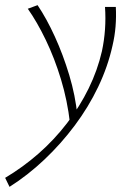

<svg xmlns="http://www.w3.org/2000/svg" viewBox="-73 -437 520 746"><path d="M-36 289 -53 254Q16 213 77 159.5Q138 106 187.5 41.5Q237 -23 271.5 -93.5Q306 -164 323 -238Q332 -280 335 -323Q338 -366 335 -410H377Q379 -372 376 -334.5Q373 -297 364 -259Q346 -178 308.5 -99.5Q271 -21 217.5 50.5Q164 122 99.5 183Q35 244 -36 289ZM199 42Q189 -46 164 -128.5Q139 -211 105 -281.5Q71 -352 35 -403L73 -417Q108 -365 140 -295Q172 -225 196 -145.5Q220 -66 228 15Z"/></svg>

Font: Ysabeau Office ExtraLight
Style: Italic
Weight: 250
Italic angle: -12°
Designer: Christian Thalmann (Catharsis Fonts)
Version: Version 2.001;gftools[0.9.30]; featfreeze: tnum,lnum,ss02